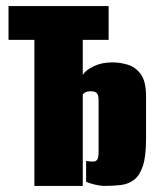

<svg xmlns="http://www.w3.org/2000/svg" viewBox="-20 -611 520 631"><path d="M93 0V-480H8V-591H337V-480H252V-365Q261 -380 287.5 -393Q314 -406 349 -406Q374 -406 399.5 -398.5Q425 -391 442.5 -367.5Q460 -344 460 -294V-154Q460 -97 449.5 -65.5Q439 -34 420.5 -20Q402 -6 377.5 -3Q353 0 324 0Q310 0 291 -4.5Q272 -9 263 -14V-82Q268 -81 275 -80.5Q282 -80 287 -80Q295 -80 299.5 -86.5Q304 -93 304 -110V-281Q304 -298 298.5 -304.5Q293 -311 278 -311Q268 -311 262.5 -308.5Q257 -306 252 -301V0Z"/></svg>

Font: Alumni Sans Black
Style: Regular
Weight: 900
Designer: Robert E. Leuschke
Foundry: Robert E. Leuschke
Version: Version 1.018